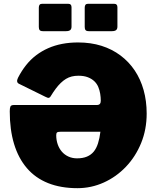

<svg xmlns="http://www.w3.org/2000/svg" viewBox="-20 -974 818 1004"><path d="M354 -936V-835Q354 -822 347 -816.5Q340 -811 325 -811H205Q192 -811 187.5 -816.5Q183 -822 183 -833V-934Q183 -954 199 -954H338Q354 -954 354 -936ZM594 -936V-835Q594 -822 587 -816.5Q580 -811 565 -811H445Q432 -811 427.5 -816.5Q423 -822 423 -833V-934Q423 -954 439 -954H578Q594 -954 594 -936ZM507 -447Q507 -465 504 -483.5Q501 -502 494 -519Q487 -536 473.5 -549Q460 -562 439.5 -570Q419 -578 390 -578Q371 -578 355 -574Q339 -570 325 -561.5Q311 -553 297.5 -540Q284 -527 271 -509.5Q258 -492 244 -469Q241 -464 235.5 -462.5Q230 -461 217 -468L79 -536Q63 -544 74 -567Q93 -604 116.5 -633.5Q140 -663 169 -685Q198 -707 232 -722Q266 -737 305 -744.5Q344 -752 388 -752Q455 -752 510.5 -734.5Q566 -717 610 -684Q654 -651 684.5 -605.5Q715 -560 731 -503Q747 -446 747 -380Q747 -297 718 -226Q689 -155 638.5 -102Q588 -49 522.5 -19.5Q457 10 385 10Q298 10 231.5 -16.5Q165 -43 120.5 -95Q76 -147 53.5 -221.5Q31 -296 31 -392Q31 -409 34.5 -417Q38 -425 54 -425H487Q507 -425 507 -447ZM296 -285Q283 -285 278.5 -281.5Q274 -278 274 -267Q274 -242 281.5 -220Q289 -198 303 -181.5Q317 -165 337.5 -155.5Q358 -146 383 -146Q413 -146 434.5 -155Q456 -164 470 -181Q484 -198 492.5 -224.5Q501 -251 505 -285Z"/></svg>

Font: Libre Franklin Black
Style: Regular
Weight: 900
Designer: Pablo Impallari, Rodrigo Fuenzalida, Nhung Nguyen
Foundry: Impallari Type
Version: Version 3.000